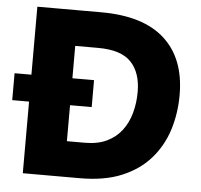

<svg xmlns="http://www.w3.org/2000/svg" viewBox="-52 -774 865 827"><g transform="rotate(5 381.0 -360.0)"><path d="M3.6 -309.6V-426H347.2V-309.6ZM171.6 0V-154H331.6Q386.7 -154 425.7 -172.7Q464.8 -191.4 489.8 -224.1Q514.8 -256.7 526.8 -300Q538.8 -343.2 538.8 -391.6Q538.8 -475 495.4 -520.5Q452.1 -566 352.8 -566H171.6V-720H352.8Q534.9 -720 627.5 -635.6Q720 -551.3 720 -394.4Q720 -315.2 697.7 -244Q675.3 -172.9 627.5 -118Q579.7 -63.1 504.7 -31.5Q429.6 0 323.2 0ZM76.4 0V-720H253.6V0Z"/></g></svg>

Font: Kufam
Style: Regular
Weight: 400
Designer: Wael Morcos, Artur Schmal
Foundry: Original Type
Version: Version 1.301; ttfautohint (v1.8.3)